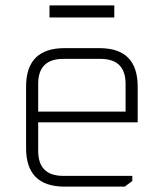

<svg xmlns="http://www.w3.org/2000/svg" viewBox="-20 -694 609 714"><path d="M77 -143V-372Q77 -515 220 -515H350Q492 -515 492 -372V-239H122V-133Q122 -40 215 -40H472V-21L444 0H220Q77 0 77 -143ZM122 -279H447V-382Q447 -475 354 -475H215Q122 -475 122 -382ZM164 -629V-674H405V-629Z"/></svg>

Font: Oxanium ExtraLight
Style: Regular
Weight: 200
Designer: Severin Meyer
Version: Version 2.000